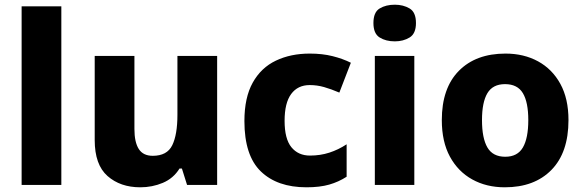

<svg xmlns="http://www.w3.org/2000/svg" viewBox="-20 -787 2483 817"><path d="M241 0H72V-760H241Z M904 -549V0H776L754 -70H744Q718 -28 673 -9Q628 10 577 10Q492 10 437.5 -38Q383 -86 383 -191V-549H552V-238Q552 -182 570.5 -153Q589 -124 630 -124Q691 -124 713 -169Q735 -214 735 -299V-549Z M1284 10Q1160 10 1090 -57.5Q1020 -125 1020 -272Q1020 -372 1055.5 -435.5Q1091 -499 1154 -529Q1217 -559 1298 -559Q1352 -559 1395.5 -548Q1439 -537 1473 -520L1424 -393Q1389 -408 1359 -416.5Q1329 -425 1298 -425Q1247 -425 1219 -387Q1191 -349 1191 -273Q1191 -196 1220 -160.5Q1249 -125 1299 -125Q1343 -125 1381.5 -137.5Q1420 -150 1455 -173V-35Q1421 -13 1381 -1.5Q1341 10 1284 10Z M1660 -767Q1696 -767 1723 -751Q1750 -735 1750 -689Q1750 -644 1723 -627.5Q1696 -611 1660 -611Q1622 -611 1595.5 -627.5Q1569 -644 1569 -689Q1569 -735 1595.5 -751Q1622 -767 1660 -767ZM1743 -549V0H1575V-549Z M2399 -276Q2399 -138 2326.5 -64Q2254 10 2128 10Q2050 10 1989.5 -23.5Q1929 -57 1894.5 -120.5Q1860 -184 1860 -276Q1860 -412 1932.5 -485.5Q2005 -559 2131 -559Q2209 -559 2269.5 -526Q2330 -493 2364.5 -430Q2399 -367 2399 -276ZM2031 -276Q2031 -199 2054 -159.5Q2077 -120 2130 -120Q2182 -120 2205 -159.5Q2228 -199 2228 -276Q2228 -352 2205 -390.5Q2182 -429 2129 -429Q2077 -429 2054 -390.5Q2031 -352 2031 -276Z"/></svg>

Font: Noto Sans Kannada ExtraBold
Style: Regular
Weight: 800
Designer: Jelle Bosma - Monotype Design Team
Foundry: Monotype Imaging Inc.
Version: Version 2.005; ttfautohint (v1.8.4.7-5d5b)